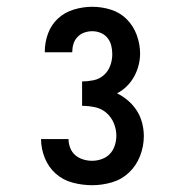

<svg xmlns="http://www.w3.org/2000/svg" viewBox="-20 -863 540 566"><path d="M252 -317Q223 -317 194.5 -324.5Q166 -332 144.5 -351Q123 -370 112 -397.5Q101 -425 101 -453H182Q182 -440 187 -427Q192 -414 202 -405.5Q212 -397 225 -393Q238 -389 252 -389Q266 -389 280 -394Q294 -399 304 -409.5Q314 -420 318.5 -434.5Q323 -449 323 -463Q323 -482 315.5 -500Q308 -518 293.5 -530.5Q279 -543 260 -547Q241 -551 222 -551V-623Q239 -623 256 -626.5Q273 -630 286 -641.5Q299 -653 305 -669.5Q311 -686 311 -703Q311 -716 308 -728.5Q305 -741 297 -751Q289 -761 277 -766Q265 -771 252 -771Q240 -771 228.5 -767Q217 -763 208.5 -754Q200 -745 196.5 -733.5Q193 -722 193 -710V-709H112V-710Q112 -738 121.5 -764Q131 -790 151 -808.5Q171 -827 198 -835Q225 -843 252 -843Q280 -843 307 -834.5Q334 -826 353.5 -806.5Q373 -787 383 -760Q393 -733 393 -705Q393 -688 388.5 -670.5Q384 -653 375.5 -637.5Q367 -622 354 -609Q341 -596 325 -588Q343 -579 358 -566Q373 -553 383.5 -536.5Q394 -520 399 -500.5Q404 -481 404 -462Q404 -432 393 -403.5Q382 -375 360.5 -354.5Q339 -334 310 -325.5Q281 -317 252 -317Z"/></svg>

Font: Iosevka SS18 Medium
Style: Regular
Weight: 500
Monospace: yes
Designer: Belleve Invis
Foundry: Belleve Invis
Version: Version 25.1.1; ttfautohint (v1.8.4)